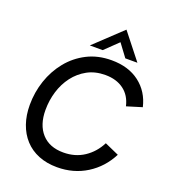

<svg xmlns="http://www.w3.org/2000/svg" viewBox="-163 -1033 1031 1164"><g transform="rotate(20 352.5 -451.0)"><path d="M340 13Q273 13 220 -8.5Q167 -30 130.5 -70Q94 -110 75 -165Q56 -220 56 -286Q56 -368 81.5 -443.5Q107 -519 155.5 -579Q204 -639 273.5 -674.5Q343 -710 431 -710Q540 -710 611.5 -655.5Q683 -601 705 -507L607 -477Q592 -543 544.5 -578Q497 -613 426 -613Q360 -613 310 -585.5Q260 -558 225.5 -512.5Q191 -467 173.5 -409.5Q156 -352 156 -290Q156 -194 205.5 -139Q255 -84 345 -84Q421 -84 478.5 -122Q536 -160 569 -225L661 -184Q614 -92 530 -39.5Q446 13 340 13ZM275 -749 451 -915 582 -749H504L443 -831L358 -749Z"/></g></svg>

Font: Hanken Grotesk Medium
Style: Italic
Weight: 500
Italic angle: -8°
Designer: Alfredo Marco Pradil
Foundry: Hanken Design Co.
Version: Version 3.013